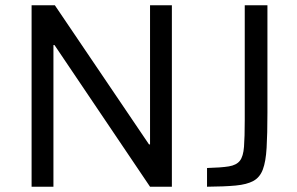

<svg xmlns="http://www.w3.org/2000/svg" viewBox="-20 -708 1126 728"><path d="M99.8 0V-688H188L544.9 -160.6H548.9V-688H631.7V0H548.9L186.6 -537.2H182.6V0ZM765 0V-71Q818.5 -72.4 847.5 -77.1Q876.5 -81.9 889.5 -98.4Q902.5 -115 905.2 -151.7Q908 -188.5 908 -252.5V-688H994V-280.3Q994 -199.9 990.9 -147.6Q987.9 -95.3 976.6 -65.4Q965.4 -35.5 940.8 -22Q916.1 -8.5 873.6 -4.5Q831.1 -0.5 765 0Z"/></svg>

Font: Saira Thin
Style: Regular
Weight: 100
Designer: Hector Gatti with collaboration of the Omnibus-Type team
Foundry: Omnibus-Type
Version: Version 1.101